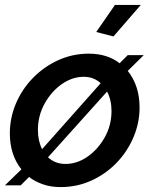

<svg xmlns="http://www.w3.org/2000/svg" viewBox="-21 -750 623 780"><path d="M440 -602 370 -620 446 -730H551ZM225 10Q186 10 154 -1Q122 -12 97 -31L63 3H-1L66 -62Q19 -121 19 -208Q19 -271 43.5 -329Q68 -387 112 -432.5Q156 -478 214.5 -505Q273 -532 340 -532Q378 -532 409.5 -522Q441 -512 465 -493L498 -526H563L498 -462Q546 -402 546 -313Q546 -251 521.5 -193Q497 -135 453.5 -89.5Q410 -44 351.5 -17Q293 10 225 10ZM133 -222Q133 -178 150 -144L388 -412Q360 -438 319 -438Q273 -438 230.5 -408.5Q188 -379 160.5 -329.5Q133 -280 133 -222ZM245 -84Q292 -84 334.5 -113.5Q377 -143 404.5 -192Q432 -241 432 -299Q432 -344 414 -378L174 -111Q203 -84 245 -84Z"/></svg>

Font: Raleway SemiBold
Style: Italic
Weight: 600
Italic angle: -12°
Designer: Matt McInerney, Pablo Impallari, Rodrigo Fuenzalida
Foundry: Matt McInerney, Pablo Impallari, Rodrigo Fuenzalida
Version: Version 4.026